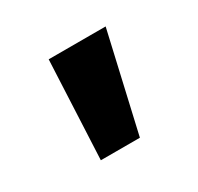

<svg xmlns="http://www.w3.org/2000/svg" viewBox="-64 -704 373 362"><g transform="rotate(-30 122.0 -523.0)"><path d="M65 -416 75 -630H199L150 -416Z"/></g></svg>

Font: Alumni Sans Black
Style: Italic
Weight: 900
Italic angle: -8°
Version: Version 1.016